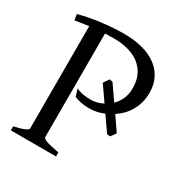

<svg xmlns="http://www.w3.org/2000/svg" viewBox="-150 -746 823 862"><g transform="rotate(30 261.5 -315.0)"><path d="M24.4 0V-21Q57.6 -27.8 76.4 -35.9Q95.2 -43.9 95.2 -50.8V-581.1Q77.1 -578.6 59.3 -575.9Q41.5 -573.2 24.4 -570.3L20 -600.6Q43.5 -606.9 71 -612.3Q98.6 -617.7 128.4 -621.6Q158.2 -625.5 188.7 -627.7Q219.2 -629.9 249 -629.9Q301.8 -629.9 344.2 -618.7Q386.7 -607.4 416.7 -585.4Q446.8 -563.5 463.1 -531.2Q479.5 -499 479.5 -457Q479.5 -428.7 472.7 -404.5Q465.8 -380.4 454.1 -360.6Q442.4 -340.8 426.8 -325.2Q411.1 -309.6 393.6 -297.9L442.9 -226.6Q438.5 -219.2 433.3 -212.4Q428.2 -205.6 423.3 -199.2L407.2 -201.2L354.5 -276.9Q334.5 -268.6 315.4 -264.9Q296.4 -261.2 279.8 -261.2Q233.9 -261.2 201.2 -275.9L189.9 -313Q210.4 -303.7 229.2 -301Q248 -298.3 265.1 -298.3Q280.3 -298.3 296.6 -302.2Q313 -306.2 328.6 -314.5L274.9 -391.6L294.4 -420.4L310.5 -417L364.3 -339.8Q381.8 -356.9 392.8 -381.1Q403.8 -405.3 403.8 -437Q403.8 -477.1 389.4 -505.9Q375 -534.7 350.1 -553Q325.2 -571.3 292 -580.1Q258.8 -588.9 221.2 -588.9Q209 -588.9 197 -588.6Q185.1 -588.4 173.3 -587.9V-50.8Q173.3 -47.9 177.2 -44.4Q181.2 -41 190.7 -37.1Q200.2 -33.2 216.8 -29.3Q233.4 -25.4 258.8 -21V0Z"/></g></svg>

Font: Gentium Unicode
Style: Regular
Weight: 400
Version: Version 1.009